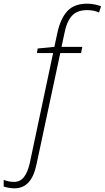

<svg xmlns="http://www.w3.org/2000/svg" viewBox="-143 -785 570 1045"><path d="M-64 240Q-78 240 -95.5 237Q-113 234 -123 230V194Q-95 205 -66 205Q-33 205 -12.5 178.5Q8 152 19 103L146 -496H58L62 -521L153 -530L169 -605Q186 -684 223.5 -724.5Q261 -765 331 -765Q354 -765 374 -760.5Q394 -756 407 -751L396 -717Q367 -730 331 -730Q278 -730 249 -699.5Q220 -669 207 -601L192 -530H305L298 -496H185L56 108Q42 176 12 208Q-18 240 -64 240Z"/></svg>

Font: Noto Sans Disp ExtLt
Style: Italic
Weight: 200
Italic angle: -12°
Designer: Monotype Design Team
Foundry: Monotype Imaging Inc.
Version: Version 2.000;GOOG;noto-source:20170915:90ef993387c0